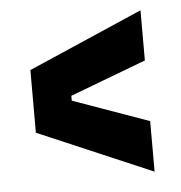

<svg xmlns="http://www.w3.org/2000/svg" viewBox="-38 -561 445 473"><g transform="rotate(-5 184.0 -324.5)"><path d="M326 -125 43 -246V-401L326 -524V-400L138 -329V-317L326 -250Z"/></g></svg>

Font: Bricolage Grotesque Condensed SemiBold
Style: Regular
Weight: 600
Width: 3
Designer: Mathieu Triay
Foundry: Atelier Triay
Version: Version 1.000;gftools[0.9.30]